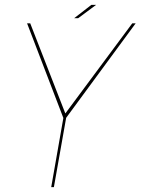

<svg xmlns="http://www.w3.org/2000/svg" viewBox="-20 -771 579 791"><path d="M191 0H202L252.5 -285.5L539 -675H525L249.5 -304H249L104.5 -675H91.5L241 -285ZM285.5 -696H302L376 -751H356.5Z"/></svg>

Font: Anybody Thin
Style: Italic
Weight: 100
Italic angle: -10°
Designer: Tyler Finck
Foundry: Etcetera Type Company
Version: Version 1.114;gftools[0.9.25]